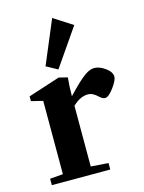

<svg xmlns="http://www.w3.org/2000/svg" viewBox="-105 -735 600 798"><g transform="rotate(-15 195.5 -335.5)"><path d="M168.5 -457.5 120.1 -483.9 198.7 -670.9 279.8 -618.7ZM17.6 0V-27.8L73.7 -32.2V-347.7L23.9 -359.9V-380.4L160.6 -424.8L197.8 -415.5Q193.8 -377.4 193.8 -335.4Q244.1 -389.2 272.5 -409.2Q294.9 -424.8 312.5 -424.8Q335.9 -424.8 360.6 -406.7Q385.3 -388.7 385.3 -368.7Q385.3 -352.5 363 -322.5Q340.8 -292.5 325.7 -292.5Q315.4 -292.5 303.2 -303.7Q279.8 -326.2 259.8 -325.7Q227.5 -326.2 193.8 -294.4V-33.2L269 -27.8V0Z"/></g></svg>

Font: Elstob 18pt
Style: Bold
Weight: 700
Designer: Peter S. Baker
Version: Version 1.015